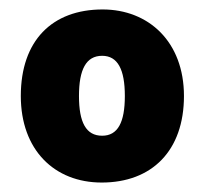

<svg xmlns="http://www.w3.org/2000/svg" viewBox="-20 -742 432 406"><path d="M369 -539C369 -654 294 -722 197 -722C90 -722 24 -656 24 -539C24 -425 95 -356 195 -356C301 -356 369 -423 369 -539ZM147 -539C147 -595 162 -624 196 -624C229 -624 244 -595 244 -539C244 -483 229 -455 196 -455C162 -455 147 -483 147 -539Z"/></svg>

Font: Noto Sans Lao Looped Black
Style: Regular
Weight: 900
Designer: Mark Frömberg, Ben Mitchell
Foundry: The Fontpad Ltd
Version: Version 1.002